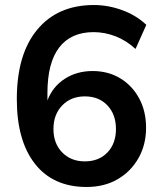

<svg xmlns="http://www.w3.org/2000/svg" viewBox="-20 -735 640 765"><path d="M325 10Q192 10 119.5 -82Q47 -174 47 -340Q47 -519 128.5 -617Q210 -715 354 -715Q411 -715 467 -694.5Q523 -674 563 -636L520 -540Q483 -574 440 -590.5Q397 -607 353 -607Q263 -607 216 -546Q169 -485 169 -364V-335Q190 -390 238 -421Q286 -452 349 -452Q411 -452 459 -423Q507 -394 534.5 -343Q562 -292 562 -226Q562 -158 531.5 -104.5Q501 -51 448 -20.5Q395 10 325 10ZM318 -92Q374 -92 408 -127.5Q442 -163 442 -221Q442 -279 408 -315Q374 -351 318 -351Q263 -351 228 -315Q193 -279 193 -221Q193 -163 228 -127.5Q263 -92 318 -92Z"/></svg>

Font: MulishBold
Style: Bold
Weight: 700
Designer: Vernon Adams
Foundry: Vernon Adams
Version: Version 3.602; ttfautohint (v1.8.3)